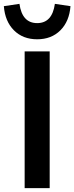

<svg xmlns="http://www.w3.org/2000/svg" viewBox="-55 -977 386 997"><path d="M73 0V-710H203V0ZM230 -957 311 -945Q305 -866 258.5 -819.5Q212 -773 138 -773Q64 -773 17.5 -819.5Q-29 -866 -35 -945L46 -957Q60 -857 138 -857Q216 -857 230 -957Z"/></svg>

Font: Livvic SemiBold
Style: Regular
Weight: 600
Designer: Jacques Le Bailly, Baron von Fonthausen
Version: Version 1.001; ttfautohint (v1.8.2)